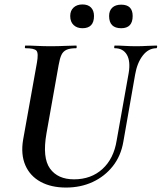

<svg xmlns="http://www.w3.org/2000/svg" viewBox="-20 -830 727 864"><path d="M559 -501Q568 -554 551 -583.5Q534 -613 496 -613Q493 -613 494 -619Q495 -625 496 -625Q519 -625 542.5 -623.5Q566 -622 594 -622Q619 -622 642.5 -623.5Q666 -625 684 -625Q688 -625 687 -619Q686 -613 684 -613Q648 -613 622.5 -580Q597 -547 588 -494L535 -192Q524 -128 487.5 -82Q451 -36 397 -11Q343 14 277 14Q210 14 162.5 -12Q115 -38 94 -86.5Q73 -135 84 -201L146 -547Q154 -591 144 -602Q134 -613 95 -613Q91 -613 92 -619Q93 -625 94 -625Q118 -625 147 -623.5Q176 -622 207 -622Q242 -622 271.5 -623.5Q301 -625 323 -625Q325 -625 325 -619Q325 -613 323 -613Q295 -613 279.5 -606Q264 -599 256.5 -583Q249 -567 244 -538L189 -229Q170 -120 205 -71.5Q240 -23 313 -23Q390 -23 441 -69.5Q492 -116 505 -198ZM351 -703Q326.2 -703 311.1 -717.5Q296 -731.9 296 -758Q296 -782 311.1 -796Q326.2 -810 351 -810Q376.3 -810 389.7 -796Q403 -782 403 -758Q403 -703 351 -703ZM525.4 -703Q471 -703 471 -758Q471 -782.2 485.3 -795.6Q499.5 -809 525.4 -809Q577 -809 577 -758Q577 -703 525.4 -703Z"/></svg>

Font: Cormorant Light
Style: Italic
Weight: 300
Italic angle: -10°
Designer: Christian Thalmann (Catharsis Fonts)
Foundry: Catharsis Fonts
Version: Version 4.000